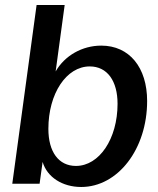

<svg xmlns="http://www.w3.org/2000/svg" viewBox="-20 -733 632 766"><path d="M304 13C450 13 567 -138 567 -330C567 -464 496 -551 384 -551C308 -551 238 -511 202 -448L238 -713H126L29 0H138L150 -87C168 -26 229 13 304 13ZM283 -71C214 -71 173 -127 173 -219C173 -360 245 -468 338 -468C408 -468 449 -410 449 -319C449 -179 376 -71 283 -71Z"/></svg>

Font: Ronzino Medium
Style: Italic
Weight: 500
Italic angle: -7.99998°
Designer: Nunzio Mazzaferro
Foundry: Collletttivo
Version: Version 1.000;Glyphs 3.3 (3337)